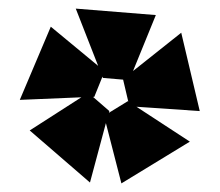

<svg xmlns="http://www.w3.org/2000/svg" viewBox="-20 -748 512 446"><path d="M297 -500 421 -419 262 -322 226 -462 189 -324 49 -445 169 -522 26 -516 98 -686 208 -595 156 -728 342 -713 289 -583 401 -672 444 -490ZM277 -513 278 -512 266 -563 219 -567 218 -570 199 -523H196L234 -490L233 -486Z"/></svg>

Font: Ysabeau Heavy
Style: Regular
Weight: 800
Designer: Christian Thalmann (Catharsis Fonts)
Version: Version 0.003